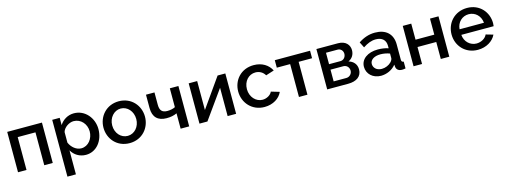

<svg xmlns="http://www.w3.org/2000/svg" viewBox="-13 -1361 6343 2403"><g transform="rotate(-15 3158.0 -159.5)"><path d="M66 0H176V-426H406V0H516V-523H66Z M759 -98C796 -34 862 10 946 10C1082 10 1178 -111 1178 -262C1178 -407 1074 -532 931 -532C852 -532 786 -491 746 -429V-523H649V213H759ZM1065 -262C1065 -171 1003 -84 910 -84C846 -84 786 -134 759 -198V-335C775 -393 845 -438 902 -438C995 -438 1065 -359 1065 -262Z M1243 -261C1243 -116 1348 10 1512 10C1675 10 1781 -116 1781 -261C1781 -406 1675 -532 1512 -532C1350 -532 1243 -406 1243 -261ZM1512 -84C1425 -84 1356 -159 1356 -260C1356 -360 1426 -438 1512 -438C1599 -438 1668 -361 1668 -261C1668 -161 1599 -84 1512 -84Z M2173 0H2284V-523H2173V-279C2148 -265 2109 -257 2071 -257C2003 -257 1974 -290 1974 -363V-523H1864V-349C1864 -231 1927 -172 2039 -172C2092 -172 2132 -180 2173 -199Z M2417 0H2520L2782 -367V0H2892V-523H2792L2527 -147V-522H2417Z M3260 10C3370 10 3457 -46 3491 -124L3383 -156C3367 -116 3313 -84 3259 -84C3173 -84 3102 -161 3102 -262C3102 -365 3170 -438 3258 -438C3310 -438 3355 -412 3380 -368L3487 -402C3448 -480 3368 -532 3260 -532C3095 -532 2989 -409 2989 -262C2989 -116 3097 10 3260 10Z M3706 0H3816V-426H3990V-523H3533V-426H3706Z M4072 0H4343C4451 0 4522 -47 4522 -140C4522 -207 4480 -252 4420 -269C4471 -292 4499 -338 4499 -395C4499 -461 4453 -523 4352 -523H4072ZM4176 -299V-447H4326C4367 -447 4395 -415 4395 -376C4395 -335 4366 -299 4324 -299ZM4176 -76V-228H4342C4384 -228 4416 -195 4416 -152C4416 -111 4383 -76 4340 -76Z M4589 -153C4589 -61 4664 10 4769 10C4841 10 4917 -23 4963 -82L4966 -52C4970 -22 4993 5 5040 5C5051 5 5066 4 5087 0V-88C5066 -89 5058 -99 5058 -124V-319C5058 -455 4972 -532 4832 -532C4755 -532 4686 -509 4617 -463L4654 -389C4712 -427 4762 -448 4820 -448C4902 -448 4948 -404 4948 -331V-298C4910 -312 4858 -319 4812 -319C4680 -319 4589 -253 4589 -153ZM4922 -121C4894 -92 4847 -71 4800 -71C4730 -71 4693 -116 4693 -162C4693 -217 4748 -252 4828 -252C4867 -252 4911 -244 4948 -230V-170C4948 -157 4938 -137 4922 -121Z M5191 0H5301V-220H5544V0H5654V-523H5544V-315H5301V-523H5191Z M6024 10C6134 10 6223 -46 6259 -124L6165 -151C6145 -103 6087 -71 6028 -71C5947 -71 5877 -133 5870 -225H6289C6290 -234 6292 -249 6292 -265C6292 -406 6189 -532 6025 -532C5861 -532 5753 -408 5753 -260C5753 -114 5861 10 6024 10ZM5867 -298C5873 -388 5941 -451 6024 -451C6108 -451 6175 -389 6183 -298Z"/></g></svg>

Font: FIGSv2-sans-serif SemiBold
Style: Regular
Weight: 600
Designer: Matt McInerney, Pablo Impallari, Rodrigo Fuenzalida,Mirko Velimirovic
Foundry: Matt McInerney, Pablo Impallari, Rodrigo Fuenzalida
Version: Version 4.021;hotconv 1.0.109;makeotfexe 2.5.65596